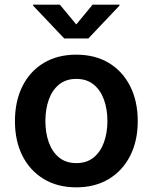

<svg xmlns="http://www.w3.org/2000/svg" viewBox="-20 -785 649 816"><path d="M304.2 11.2Q224.6 11.2 166 -24.2Q107.4 -59.6 75.4 -122.8Q43.5 -186 43.5 -270Q43.5 -355 75.4 -418.7Q107.4 -482.4 166 -517.6Q224.6 -552.7 304.2 -552.7Q383.8 -552.7 442.4 -517.6Q501 -482.4 533.2 -418.7Q565.4 -355 565.4 -270Q565.4 -186 533.2 -122.8Q501 -59.6 442.4 -24.2Q383.8 11.2 304.2 11.2ZM304.2 -91.8Q348.6 -91.8 377.9 -115.7Q407.2 -139.6 421.9 -180.2Q436.5 -220.7 436.5 -270.5Q436.5 -320.8 421.9 -361.3Q407.2 -401.9 377.9 -425.8Q348.6 -449.7 304.2 -449.7Q260.3 -449.7 231 -425.8Q201.7 -401.9 187.3 -361.3Q172.9 -320.8 172.9 -270.5Q172.9 -220.7 187.3 -180.2Q201.7 -139.6 231 -115.7Q260.3 -91.8 304.2 -91.8ZM234.4 -765.1 304.2 -681.2 373.5 -765.1H487.8V-761.2L355.5 -621.6H252.9L120.6 -761.2V-765.1Z"/></svg>

Font: Inter-SemiBold
Style: Regular
Weight: 600
Designer: Rasmus Andersson
Foundry: rsms
Version: Version 4.000;git-a52131595